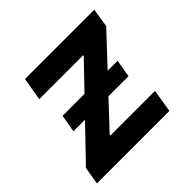

<svg xmlns="http://www.w3.org/2000/svg" viewBox="-139 -693 840 840"><g transform="rotate(-45 281.5 -272.5)"><path d="M13.8 0 27.7 -81.7 366.8 -434.3 368.3 -438.9H96.2L114.3 -545.5H543.3L529.1 -457.7L204.2 -111.2L202.8 -106.5H479.8L462.4 0ZM102.6 -234 116.8 -315.3H457.4L443.2 -234Z"/></g></svg>

Font: Inter UI Semi Bold
Style: Italic
Weight: 600
Italic angle: -9.39999°
Designer: Rasmus Andersson
Foundry: rsms
Version: 3.2;8d6f07862